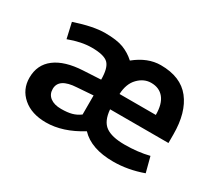

<svg xmlns="http://www.w3.org/2000/svg" viewBox="-85 -548 799 715"><g transform="rotate(30 314.0 -190.0)"><path d="M321 -347Q298 -368 269.5 -379Q241 -390 190 -390Q140 -390 62 -364L77 -298Q130 -318 175 -318Q228 -318 246 -300Q264 -282 264 -232L189 -228Q112 -224 70.5 -192.5Q29 -161 29 -105Q29 -55 66 -23Q103 9 165 9Q237 9 314 -39Q360 10 455 10Q518 10 582 -13L565 -78Q517 -66 460 -66Q405 -66 378.5 -85Q352 -104 348 -153H599V-190Q599 -284 557.5 -337Q516 -390 430 -390Q374 -390 321 -347ZM506 -220H350Q352 -265 376.5 -290Q401 -315 432 -315Q467 -315 486.5 -291Q506 -267 506 -220ZM269 -85Q253 -73 234.5 -68Q216 -63 189 -63Q159 -63 142 -76Q125 -89 125 -112Q125 -158 200 -162L269 -167Z"/></g></svg>

Font: Cambay Devanagari
Style: Regular
Weight: 700
Designer: Pooja Saxena
Foundry: Pooja Saxena
Version: Version 1.095;PS 001.095;hotconv 1.0.70;makeotf.lib2.5.58329